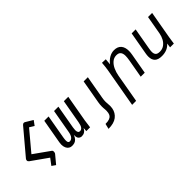

<svg xmlns="http://www.w3.org/2000/svg" viewBox="74 -1693 2852 2852"><g transform="rotate(-45 1500.0 -267.0)"><path d="M371.5 -100.5 112.5 -284Q95 -297 95 -316Q95 -331 105.5 -344.5L427.5 -726.5Q442.5 -744.5 459 -744.5Q471 -744.5 484 -736L594 -669.5L540.5 -596.5L468 -641.5Q367 -521.5 210 -333.5L459.5 -156Q474 -146.5 474 -125Q474 -114 470 -102.8Q466 -91.5 459 -84.5L355.5 40L296.5 -1.5Z M1109 0H1029L1034.5 -61.5Q1015 -25 989.2 -8.5Q963.5 8 930.5 8Q898 8 877 -14.5Q856 -37 859.5 -92Q843.5 -51 822.5 -29.2Q801.5 -7.5 778.2 -0.2Q755 7 726 7Q697 7 674 -8Q651 -23 637.8 -52Q624.5 -81 624.5 -120.5Q624.5 -143.5 628.5 -165L696.5 -550H787L722 -180Q715 -139 715 -115.5Q715 -89 723.2 -77Q731.5 -65 749 -65Q779 -65 802 -91Q825 -117 835.5 -176L901.5 -550H993L928 -180Q922.5 -147 922.5 -126.5Q922.5 -65 963.5 -65Q992 -65 1011.5 -90.5Q1031 -116 1041.5 -176L1107.5 -550H1200.5L1126 -127Q1116.5 -71.5 1109 0Z M1541 32.5Q1545 11 1545 -11Q1545 -22 1544 -35.2Q1543 -48.5 1542.5 -54Q1539.5 -85 1539.5 -105.5Q1539.5 -142.5 1546.5 -180.5L1611.5 -550H1523.5L1458 -177.5Q1450.5 -136.5 1450.5 -95.5Q1450.5 -80.5 1451.5 -65.2Q1452.5 -50 1453 -45Q1455.5 -22.5 1455.5 -4.5Q1455.5 17.5 1451.5 38Q1446.5 65.5 1432.8 84.8Q1419 104 1388.5 115.2Q1358 126.5 1306.5 126.5L1286.5 210Q1401.5 210 1464 161.8Q1526.5 113.5 1541 32.5Z M1911.5 -553 1988.5 -550 1980 -452.5Q2018.5 -503.5 2068 -531.8Q2117.5 -560 2169 -560Q2244.5 -560 2282.5 -516.2Q2320.5 -472.5 2320.5 -394Q2320.5 -361.5 2313.5 -322L2256.5 0H2172.5L2223.5 -288Q2233 -342.5 2233 -377Q2233 -427 2212.2 -454.5Q2191.5 -482 2141.5 -482Q2089 -482 2049.2 -447.5Q2009.5 -413 1985 -359.5Q1960.5 -306 1950 -247L1870.5 205.5H1786.5L1895 -410Q1901 -445 1904.2 -474Q1907.5 -503 1911.5 -553Z M2463 -130.5Q2463 -159.5 2469 -193L2532 -550H2616L2558 -221Q2549 -171.5 2549 -144.5Q2549 -104 2568.8 -82.5Q2588.5 -61 2637.5 -61Q2690 -61 2729 -89Q2768 -117 2791.5 -161Q2815 -205 2824 -255L2876 -550H2962L2885.5 -116Q2881 -92 2874 -39.5L2868.5 0H2789L2799 -70.5Q2731.5 7 2614 7Q2535.5 7 2499.2 -28.2Q2463 -63.5 2463 -130.5Z"/></g></svg>

Font: JuliaMono Italic
Style: Regular
Weight: 400
Italic angle: -9°
Monospace: yes
Designer: cormullion
Foundry: corm
Version: Version 0.049; ttfautohint (v1.8.4)